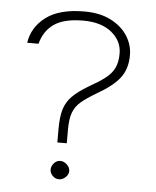

<svg xmlns="http://www.w3.org/2000/svg" viewBox="-48 -657 576 709"><g transform="rotate(5 240.0 -303.0)"><path d="M179 -125V-175.5Q179 -219 187.2 -247.2Q195.5 -275.5 216.8 -297Q238 -318.5 277 -341.5Q312.5 -361.5 335.2 -378.8Q358 -396 368.8 -417.8Q379.5 -439.5 379.5 -472Q379.5 -518.5 341 -550Q302.5 -581.5 235.5 -581.5Q165 -581.5 128 -556.2Q91 -531 78 -482H36Q44.5 -540 94.2 -577.8Q144 -615.5 237 -615.5Q294 -615.5 334.5 -595Q375 -574.5 396.5 -541.2Q418 -508 418 -469Q418 -418 392 -384.5Q366 -351 306 -317Q271.5 -296.5 251.5 -279.5Q231.5 -262.5 222.8 -239.2Q214 -216 214 -176.5V-125ZM196.5 10Q183 10 173 -0.2Q163 -10.5 163 -23Q163 -36 172.8 -47Q182.5 -58 196 -58Q209.5 -58 220.8 -47.2Q232 -36.5 232 -23.5Q232 -10.5 220.8 -0.2Q209.5 10 196.5 10Z"/></g></svg>

Font: Karla ExtraLight
Style: Regular
Weight: 250
Designer: Jonathan Pinhorn
Version: Version 2.004;gftools[0.9.33]